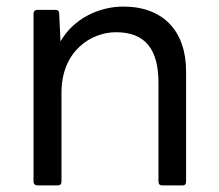

<svg xmlns="http://www.w3.org/2000/svg" viewBox="-20 -539 666 584"><path d="M156 25C163 25 167 21 167 13V-257C167 -384 257 -441 333 -441C422 -441 462 -389 462 -287V13C462 21 466 25 474 25H536C542 25 546 21 546 13V-322C546 -445 476 -519 355 -519C282 -519 204 -483 164 -413L160 -498C160 -506 155 -509 148 -509H94C87 -509 82 -505 82 -498V13C82 21 87 25 94 25Z"/></svg>

Font: LINE Seed JP_OTF Regular
Style: Regular
Weight: 400
Designer: LY Corporation & Fontrix & Fontworks
Version: Version 1.002